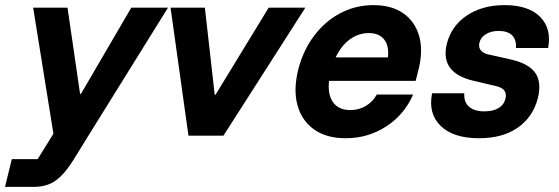

<svg xmlns="http://www.w3.org/2000/svg" viewBox="-62 -530 2182 750"><path d="M-42.5 200 -15.8 91.7H85L146.7 -7.5L67.5 -500H201.7L250.8 -163.3H254.2L450.8 -500H594.2L283.3 0L224.2 95.8Q191.7 148.3 157.1 174.2Q122.5 200 69.2 200Z M674.2 0 604.2 -500H738.3L776.7 -160H780L987.5 -500H1130.8L810.8 0Z M1288.3 10Q1213.3 10 1165 -24.2Q1116.7 -58.3 1100 -119.2Q1083.3 -180 1103.3 -259.2Q1122.5 -334.2 1165.4 -390.8Q1208.3 -447.5 1267.9 -478.8Q1327.5 -510 1396.7 -510Q1468.3 -510 1514.2 -477.5Q1560 -445 1575.8 -387.5Q1591.7 -330 1571.7 -253.3L1561.7 -214.2H1223.3Q1217.5 -159.2 1239.6 -129.6Q1261.7 -100 1306.7 -100Q1340 -100 1367.1 -116.2Q1394.2 -132.5 1410 -160.8H1551.7Q1517.5 -81.7 1446.2 -35.8Q1375 10 1288.3 10ZM1249.2 -305.8H1453.3Q1458.3 -351.7 1438.3 -376.2Q1418.3 -400.8 1378.3 -400.8Q1338.3 -400.8 1304.6 -376.2Q1270.8 -351.7 1249.2 -305.8Z M1809.2 10Q1709.2 10 1659.6 -37.9Q1610 -85.8 1625.8 -165.8H1751.7Q1749.2 -132.5 1769.6 -113.8Q1790 -95 1830 -95Q1864.2 -95 1885.4 -107.9Q1906.7 -120.8 1912.5 -145Q1921.7 -182.5 1877.5 -193.3L1788.3 -214.2Q1655.8 -245 1683.3 -358.3Q1700.8 -428.3 1761.2 -469.2Q1821.7 -510 1909.2 -510Q2002.5 -510 2047.9 -464.2Q2093.3 -418.3 2079.2 -342.5H1953.3Q1955.8 -375 1938.3 -392.1Q1920.8 -409.2 1885.8 -409.2Q1856.7 -409.2 1836.2 -396.7Q1815.8 -384.2 1810.8 -363.3Q1806.7 -346.7 1815 -335Q1823.3 -323.3 1841.7 -318.3L1934.2 -297.5Q2003.3 -281.7 2028.8 -245.4Q2054.2 -209.2 2039.2 -147.5Q2020 -72.5 1960.4 -31.2Q1900.8 10 1809.2 10Z"/></svg>

Font: Funnel Sans
Style: Bold Italic
Weight: 700
Italic angle: -14.036°
Designer: NORD ID, Kristian Moeller
Foundry: Dicotype
Version: Version 1.000